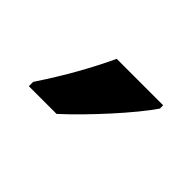

<svg xmlns="http://www.w3.org/2000/svg" viewBox="-42 -874 377 377"><g transform="rotate(45 146.5 -686.0)"><path d="M253 -757V-766H124C103 -721 76 -672 40 -618V-606H117C161 -646 227 -718 253 -757Z"/></g></svg>

Font: Noto Sans Gujarati ExtraCondensed SemiBold
Style: Regular
Weight: 600
Width: 2
Designer: Jelle Bosma - Monotype Design Team, Universal Thirst
Foundry: Monotype Imaging Inc.
Version: Version 2.106